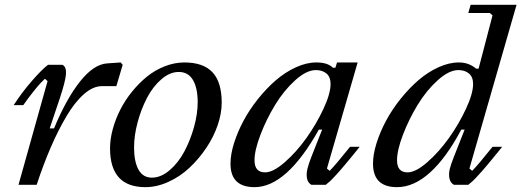

<svg xmlns="http://www.w3.org/2000/svg" viewBox="-20 -770 2172 800"><path d="M426.8 -505.9 482.9 -509.8 491.2 -500 464.8 -411.1H404.8Q367.7 -411.1 329.6 -377.7Q291.5 -344.2 256.6 -285.2Q221.7 -226.1 191.2 -155.3Q160.6 -84.5 132.8 0H57.1L178.2 -432.1L167 -441.9Q161.1 -436.5 150.4 -425.3Q139.6 -414.1 118.7 -387.9Q97.7 -361.8 77.1 -332H37.1Q70.3 -383.8 112.5 -432.4Q154.8 -481 180.2 -500H240.2Q256.8 -491.7 254.9 -461.7Q252.9 -431.6 229 -359.9L187 -234.9H205.1Q256.3 -358.4 313.5 -430.4Q370.6 -502.4 426.8 -505.9Z M438.5 -151.9Q438.5 -189.9 449.7 -231.4Q460.9 -272.9 481 -312.5Q501 -352.1 530 -387.9Q559.1 -423.8 592.5 -450.9Q626 -478 666.7 -493.9Q707.5 -509.8 748.5 -509.8Q826.7 -509.8 865.2 -469Q903.8 -428.2 903.8 -341.8Q903.8 -297.9 887 -248.5Q870.1 -199.2 839.6 -153.8Q809.1 -108.4 770 -71.5Q731 -34.7 682.4 -12.5Q633.8 9.8 585.4 9.8Q438.5 9.8 438.5 -151.9ZM724.6 -470.2Q687.5 -470.2 652.1 -439.5Q616.7 -408.7 592.3 -361.8Q567.9 -314.9 553.2 -259.8Q538.6 -204.6 538.6 -155.8Q538.6 -96.7 557.1 -63.2Q575.7 -29.8 612.8 -29.8Q650.4 -29.8 686.5 -60.5Q722.7 -91.3 747.8 -138.2Q772.9 -185.1 788.3 -240.2Q803.7 -295.4 803.7 -344.2Q803.7 -403.3 783.9 -436.8Q764.2 -470.2 724.6 -470.2Z M1277.3 -116.2 1322.3 -230H1308.6Q1174.3 9.8 1040.5 9.8Q940.4 9.8 940.4 -87.9Q940.4 -127 955.3 -174.1Q970.2 -221.2 995.1 -267.6Q1020 -314 1055.4 -358.2Q1090.8 -402.3 1129.6 -435.8Q1168.5 -469.2 1212.6 -489.5Q1256.8 -509.8 1298.3 -509.8Q1345.2 -509.8 1367.2 -487.8H1377.4L1384.3 -509.8H1470.2L1342.3 -67.9L1353.5 -58.1Q1377.9 -82.5 1438.5 -158.2H1478.5Q1475.6 -154.3 1459.5 -134.5Q1443.4 -114.7 1437.5 -107.7Q1431.6 -100.6 1417.2 -83.3Q1402.8 -65.9 1394.8 -57.1Q1386.7 -48.3 1375.2 -35.6Q1363.8 -22.9 1354.7 -14.6Q1345.7 -6.3 1337.4 0H1277.3Q1262.2 -8.8 1259 -27.6Q1255.9 -46.4 1261 -66.9Q1266.1 -87.4 1277.3 -116.2ZM1040.5 -102.1Q1040.5 -51.8 1084.5 -51.8Q1118.2 -51.8 1166.5 -94Q1214.8 -136.2 1256.3 -194.3Q1297.9 -252.4 1327.6 -316.2Q1357.4 -379.9 1357.4 -419.9Q1357.4 -449.7 1340.1 -463.9Q1322.8 -478 1296.4 -478Q1256.8 -478 1209.7 -435.3Q1162.6 -392.6 1126.2 -332.8Q1089.8 -272.9 1065.2 -208.5Q1040.5 -144 1040.5 -102.1Z M1871.1 -116.2 1916 -230H1901.9Q1840.3 -113.3 1772.5 -51.8Q1704.6 9.8 1634.3 9.8Q1534.2 9.8 1534.2 -87.9Q1534.2 -127 1549.1 -174.1Q1564 -221.2 1588.9 -267.6Q1613.8 -314 1649.2 -358.2Q1684.6 -402.3 1723.4 -435.8Q1762.2 -469.2 1806.4 -489.5Q1850.6 -509.8 1892.1 -509.8Q1933.6 -509.8 1963.9 -483.9H1974.1L2032.2 -706.1L2021 -715.8H1931.2L1940.9 -750H2132.3L1936 -67.9L1947.3 -58.1Q1971.7 -82.5 2032.2 -158.2H2072.3Q2069.3 -154.3 2053.2 -134.5Q2037.1 -114.7 2031.2 -107.7Q2025.4 -100.6 2011 -83.3Q1996.6 -65.9 1988.5 -57.1Q1980.5 -48.3 1969 -35.6Q1957.5 -22.9 1948.5 -14.6Q1939.5 -6.3 1931.2 0H1871.1Q1856 -8.8 1852.5 -27.3Q1849.1 -45.9 1854.2 -66.7Q1859.4 -87.4 1871.1 -116.2ZM1634.3 -102.1Q1634.3 -51.8 1678.2 -51.8Q1711.9 -51.8 1760.3 -94Q1808.6 -136.2 1850.1 -194.3Q1891.6 -252.4 1921.4 -316.2Q1951.2 -379.9 1951.2 -419.9Q1951.2 -449.7 1933.8 -463.9Q1916.5 -478 1890.1 -478Q1850.6 -478 1803.5 -435.3Q1756.3 -392.6 1720 -332.8Q1683.6 -272.9 1658.9 -208.5Q1634.3 -144 1634.3 -102.1Z"/></svg>

Font: Happy Times at the IKOB New Game Plus Edition
Style: Italic
Weight: 400
Italic angle: -16°
Designer: Lucas Le Bihan
Foundry: Lucas Le Bihan
Version: Version 1.000;PS 1.0;hotconv 1.0.88;makeotf.lib2.5.647800